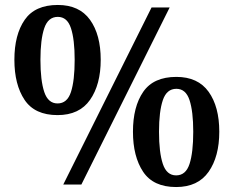

<svg xmlns="http://www.w3.org/2000/svg" viewBox="-20 -744 942 774"><path d="M212 -280Q120 -280 79 -341.5Q38 -403 38 -503Q38 -604 79.5 -664Q121 -724 213 -724Q300 -724 343 -664Q386 -604 386 -503Q386 -403 343 -341.5Q300 -280 212 -280ZM235 0 591 -714H664L308 0ZM212 -327Q251 -327 266 -373Q281 -419 281 -503Q281 -585 266 -630.5Q251 -676 213 -676Q174 -676 158.5 -630.5Q143 -585 143 -503Q143 -419 158.5 -373Q174 -327 212 -327ZM690 10Q598 10 557 -51.5Q516 -113 516 -213Q516 -314 557.5 -374Q599 -434 691 -434Q778 -434 821 -374Q864 -314 864 -213Q864 -113 821 -51.5Q778 10 690 10ZM690 -37Q729 -37 744 -83Q759 -129 759 -213Q759 -295 744 -340.5Q729 -386 691 -386Q652 -386 636.5 -340.5Q621 -295 621 -213Q621 -129 636.5 -83Q652 -37 690 -37Z"/></svg>

Font: Noto Serif Malayalam SemiBold
Style: Regular
Weight: 600
Designer: Indian type Foundry, Jelle Bosma, Monotype Design Team
Foundry: Monotype Imaging Inc.
Version: Version 2.104; ttfautohint (v1.8.4.7-5d5b)